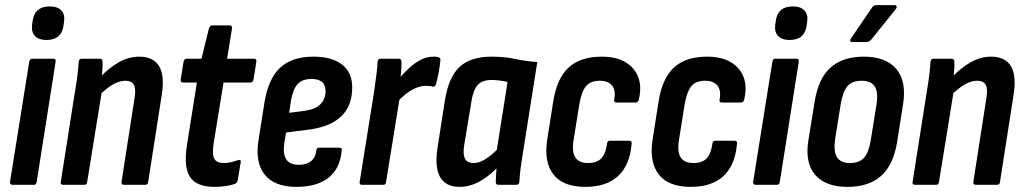

<svg xmlns="http://www.w3.org/2000/svg" viewBox="-20 -721 3995 749"><path d="M30 0Q18 0 19 -11L94 -480Q96 -492 106 -492H188Q199 -492 197 -480L123 -11Q121 0 112 0ZM161 -565Q132 -565 117 -580Q102 -595 105 -623L107 -637Q114 -696 174 -696Q204 -696 219 -680.5Q234 -665 230 -637L228 -623Q221 -565 161 -565Z M464 0Q453 0 454 -11L505 -339Q511 -375 502 -390.5Q493 -406 469 -406Q446 -406 420.5 -391.5Q395 -377 364 -346V-413Q403 -455 442.5 -477.5Q482 -500 523 -500Q578 -500 600.5 -463Q623 -426 611 -351L558 -11Q557 0 546 0ZM227 0Q215 0 217 -11L273 -367Q279 -401 282.5 -431Q286 -461 287 -480Q288 -492 299 -492H369Q380 -492 380 -480Q381 -463 378.5 -437.5Q376 -412 373 -394L378 -369L320 -11Q319 0 309 0Z M817 8Q747 8 721.5 -30.5Q696 -69 709 -153L748 -399H695Q683 -399 685 -411L696 -480Q699 -492 708 -492H766L795 -610Q800 -622 808 -622H875Q887 -622 885 -610L866 -492H970Q982 -492 980 -480L969 -411Q967 -399 957 -399H852L813 -159Q807 -117 816.5 -101Q826 -85 853 -85Q869 -85 882 -88.5Q895 -92 908 -96Q921 -101 919 -87L907 -17Q906 -8 897 -4Q881 2 860.5 5Q840 8 817 8Z M1136 8Q1051 8 1012.5 -40Q974 -88 989 -178L1012 -323Q1027 -414 1073 -457Q1119 -500 1203 -500Q1275 -500 1314.5 -469Q1354 -438 1354 -380Q1354 -309 1312 -268Q1270 -227 1189 -216L1096 -204L1089 -163Q1083 -120 1097 -99Q1111 -78 1146 -78Q1175 -78 1193 -92Q1211 -106 1214 -134Q1215 -145 1225 -145H1303Q1315 -145 1313 -134Q1307 -64 1262 -28Q1217 8 1136 8ZM1108 -281 1171 -289Q1211 -295 1230.5 -315Q1250 -335 1250 -366Q1250 -390 1236 -401.5Q1222 -413 1195 -413Q1160 -413 1141.5 -393.5Q1123 -374 1115 -328Z M1393 0Q1381 0 1383 -11L1440 -367Q1445 -403 1448.5 -430.5Q1452 -458 1453 -480Q1454 -492 1465 -492H1536Q1546 -492 1546 -480Q1547 -462 1544.5 -437.5Q1542 -413 1539 -395L1543 -363L1486 -11Q1485 0 1475 0ZM1527 -320 1535 -413Q1554 -435 1575.5 -455Q1597 -475 1621 -487.5Q1645 -500 1670 -500Q1678 -500 1683 -499.5Q1688 -499 1692 -497Q1699 -495 1698 -485Q1696 -465 1691.5 -440Q1687 -415 1681 -393Q1677 -381 1668 -383Q1663 -385 1656.5 -385.5Q1650 -386 1642 -386Q1623 -386 1603 -378Q1583 -370 1564 -355Q1545 -340 1527 -320Z M1773 8Q1718 8 1696.5 -31Q1675 -70 1687 -146L1716 -332Q1731 -422 1774 -461Q1817 -500 1898 -500Q1949 -500 1990 -491Q2031 -482 2076 -479L2020 -125Q2014 -89 2010.5 -61Q2007 -33 2006 -11Q2005 0 1994 0H1925Q1914 0 1914 -11Q1914 -23 1915 -36.5Q1916 -50 1917 -64Q1883 -30 1847 -11Q1811 8 1773 8ZM1828 -85Q1848 -85 1870 -98Q1892 -111 1918 -136L1960 -401Q1945 -405 1928.5 -407Q1912 -409 1897 -409Q1862 -409 1844 -390Q1826 -371 1819 -325L1791 -156Q1785 -121 1793.5 -103Q1802 -85 1828 -85Z M2264 8Q2176 8 2138.5 -41Q2101 -90 2115 -178L2138 -324Q2152 -415 2198 -457.5Q2244 -500 2328 -500Q2410 -500 2450 -453.5Q2490 -407 2472 -332Q2469 -321 2460 -321H2386Q2374 -321 2376 -332Q2383 -369 2367.5 -387.5Q2352 -406 2320 -406Q2284 -406 2266.5 -385.5Q2249 -365 2240 -315L2218 -177Q2210 -130 2224 -107.5Q2238 -85 2274 -85Q2309 -85 2326 -103.5Q2343 -122 2348 -160Q2349 -172 2359 -172H2434Q2446 -172 2444 -160Q2437 -77 2391.5 -34.5Q2346 8 2264 8Z M2675 8Q2587 8 2549.5 -41Q2512 -90 2526 -178L2549 -324Q2563 -415 2609 -457.5Q2655 -500 2739 -500Q2821 -500 2861 -453.5Q2901 -407 2883 -332Q2880 -321 2871 -321H2797Q2785 -321 2787 -332Q2794 -369 2778.5 -387.5Q2763 -406 2731 -406Q2695 -406 2677.5 -385.5Q2660 -365 2651 -315L2629 -177Q2621 -130 2635 -107.5Q2649 -85 2685 -85Q2720 -85 2737 -103.5Q2754 -122 2759 -160Q2760 -172 2770 -172H2845Q2857 -172 2855 -160Q2848 -77 2802.5 -34.5Q2757 8 2675 8Z M2929 0Q2917 0 2918 -11L2993 -480Q2995 -492 3005 -492H3087Q3098 -492 3096 -480L3022 -11Q3020 0 3011 0ZM3060 -565Q3031 -565 3016 -580Q3001 -595 3004 -623L3006 -637Q3013 -696 3073 -696Q3103 -696 3118 -680.5Q3133 -665 3129 -637L3127 -623Q3120 -565 3060 -565Z M3286 8Q3200 8 3159.5 -39.5Q3119 -87 3134 -177L3158 -324Q3172 -414 3219.5 -457Q3267 -500 3351 -500Q3435 -500 3476 -452.5Q3517 -405 3503 -315L3480 -169Q3466 -79 3418 -35.5Q3370 8 3286 8ZM3296 -85Q3332 -85 3350.5 -105.5Q3369 -126 3377 -175L3399 -312Q3407 -361 3392.5 -383.5Q3378 -406 3341 -406Q3305 -406 3287 -386Q3269 -366 3260 -317L3238 -179Q3231 -131 3245 -108Q3259 -85 3296 -85ZM3304 -557Q3299 -557 3297 -560.5Q3295 -564 3299 -570L3380 -689Q3387 -701 3398 -701H3470Q3476 -701 3477.5 -696.5Q3479 -692 3475 -686L3380 -568Q3371 -557 3360 -557Z M3787 0Q3776 0 3777 -11L3828 -339Q3834 -375 3825 -390.5Q3816 -406 3792 -406Q3769 -406 3743.5 -391.5Q3718 -377 3687 -346V-413Q3726 -455 3765.5 -477.5Q3805 -500 3846 -500Q3901 -500 3923.5 -463Q3946 -426 3934 -351L3881 -11Q3880 0 3869 0ZM3550 0Q3538 0 3540 -11L3596 -367Q3602 -401 3605.5 -431Q3609 -461 3610 -480Q3611 -492 3622 -492H3692Q3703 -492 3703 -480Q3704 -463 3701.5 -437.5Q3699 -412 3696 -394L3701 -369L3643 -11Q3642 0 3632 0Z"/></svg>

Font: Sofia Sans Condensed
Style: Bold Italic
Weight: 700
Italic angle: -9°
Version: Version 4.100